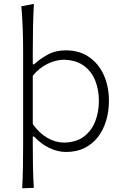

<svg xmlns="http://www.w3.org/2000/svg" viewBox="-20 -782 646 1001"><path d="M314.5 -38.6Q268.1 -39.1 226.3 -63.5Q184.6 -87.9 150.9 -134.8V-387.2Q185.5 -429.2 229 -449.7Q272.5 -470.2 312.5 -470.7Q375 -469.2 415.5 -440.4Q456.1 -411.6 475.8 -363.5Q495.6 -315.4 495.6 -255.9Q495.6 -199.2 476.8 -150.1Q458 -101.1 418.2 -70.6Q378.4 -40 314.5 -38.6ZM95.7 199.7 156.2 197.3Q152.8 140.1 151.9 87.2Q150.9 34.2 150.9 -27.8V-70.3H157.7Q194.3 -30.8 237.8 -10.3Q281.2 10.3 324.2 10.3Q379.9 10.3 421.9 -11Q463.9 -32.2 491.7 -69.1Q519.5 -106 533.7 -154.1Q547.9 -202.1 547.9 -255.9Q547.9 -331.5 521 -391.1Q494.1 -450.7 443.8 -485.1Q393.6 -519.5 322.8 -519.5Q269.5 -519.5 228.5 -497.1Q187.5 -474.6 158.2 -446.8H150.9V-507.8Q150.9 -574.2 152.1 -636.5Q153.3 -698.7 156.7 -761.7L91.3 -749.5Q96.2 -693.4 98.4 -633.3Q100.6 -573.2 100.6 -507.8V-29.3Q100.6 33.7 99.6 88.1Q98.6 142.6 95.7 199.7Z"/></svg>

Font: Pinar VF
Style: Regular
Weight: 300
Designer: Amin Abedi
Version: Version 2.000